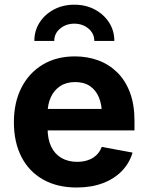

<svg xmlns="http://www.w3.org/2000/svg" viewBox="-20 -795 636 825"><path d="M309.3 10.7Q225.7 10.7 165.2 -23.6Q104.6 -57.8 72.2 -120.8Q39.7 -183.8 39.7 -270.1Q39.7 -354.4 72 -418Q104.2 -481.5 163.2 -517.1Q222.2 -552.7 301.9 -552.7Q355.4 -552.7 401.9 -535.7Q448.3 -518.7 483.4 -484.3Q518.5 -449.9 538.2 -398Q557.9 -346 557.9 -275.8V-234.7H99.8V-326.9H486.6L418.1 -302.2Q418.1 -344.8 405.1 -376.3Q392.1 -407.7 366.5 -425.1Q341 -442.4 303 -442.4Q265 -442.4 238.5 -424.9Q212.1 -407.3 198.3 -377.2Q184.5 -347.1 184.5 -308.7V-243.8Q184.5 -196.4 200.3 -164.2Q216.2 -132 244.9 -115.8Q273.7 -99.6 311.6 -99.6Q337.2 -99.6 358.2 -106.9Q379.2 -114.2 394.3 -128.5Q409.3 -142.9 417.2 -163.8L549.6 -139.3Q536.4 -94.1 503.8 -60.4Q471.1 -26.6 422 -8Q372.8 10.7 309.3 10.7ZM299.4 -774.8Q348.7 -774.8 387.4 -754.1Q426.1 -733.4 448.7 -698.3Q471.3 -663.1 471.3 -619.1H385.2Q385.2 -651.3 360 -672.3Q334.7 -693.3 299.3 -693.3Q263.9 -693.3 238.5 -672.3Q213.1 -651.3 213.1 -619.1H127.6Q127.6 -663.1 150.1 -698.3Q172.7 -733.4 211.5 -754.1Q250.4 -774.8 299.4 -774.8Z"/></svg>

Font: Inter Variable LoSnoCo
Style: Regular
Weight: 400
Designer: Rasmus Andersson
Foundry: rsms
Version: Version 4.000;git-a52131595; featfreeze: case,dlig,ss01,ss02